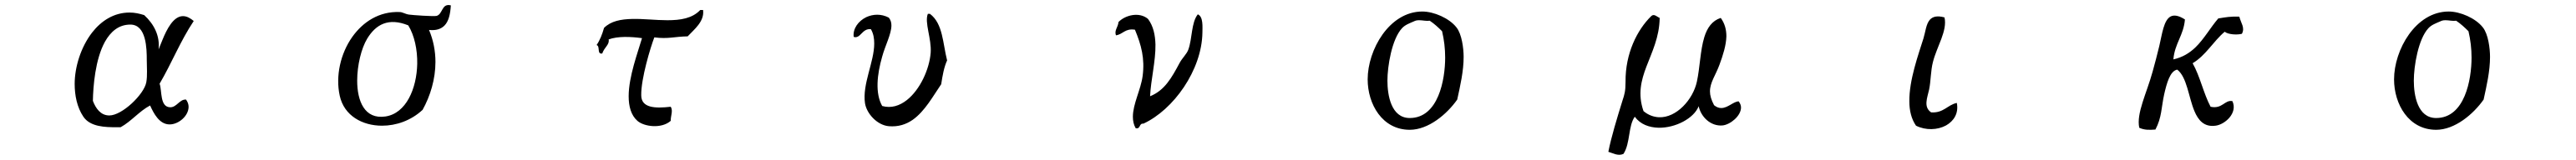

<svg xmlns="http://www.w3.org/2000/svg" viewBox="-20 -537 10040 625"><path d="M735 -455C723 -465 709 -474 693 -474C656 -474 630 -423 613 -381C607 -367 598 -344 598 -344C604 -397 580 -443 542 -478C523 -484 505 -488 485 -488C424 -488 375 -456 339 -410C295 -353 271 -275 271 -209C271 -165 280 -118 305 -81C332 -41 391 -40 434 -40H450C492 -63 523 -103 565 -125C579 -94 601 -51 641 -51C676 -51 715 -84 715 -120C715 -130 711 -140 705 -148C680 -150 669 -118 644 -118C602 -118 612 -183 602 -210C649 -290 683 -377 735 -455ZM552 -302C552 -275 555 -241 550 -215C541 -168 456 -86 406 -86C372 -86 353 -114 342 -143C343 -200 351 -305 389 -374C411 -413 442 -441 488 -441C551 -441 552 -346 552 -302Z M1737 -516C1718 -521 1710 -511 1704 -500C1698 -490 1694 -479 1682 -475C1671 -472 1587 -478 1574 -480C1559 -482 1549 -490 1537 -490C1458 -493 1395 -452 1353 -393C1307 -328 1287 -240 1304 -163C1321 -85 1392 -46 1469 -46C1524 -46 1582 -66 1627 -108C1657 -162 1677 -228 1677 -295C1677 -337 1669 -380 1652 -420C1680 -417 1699 -424 1712 -437C1729 -454 1735 -483 1737 -516ZM1606 -288C1604 -191 1563 -94 1482 -82C1401 -70 1372 -142 1372 -222C1372 -282 1388 -348 1411 -386C1445 -442 1494 -469 1571 -438C1595 -399 1607 -343 1606 -288Z M2709 -498C2678 -465 2632 -458 2581 -458C2536 -458 2488 -464 2444 -463C2400 -462 2361 -455 2334 -428C2327 -403 2318 -380 2305 -361C2320 -357 2305 -324 2327 -328C2336 -354 2356 -362 2352 -383C2387 -396 2438 -394 2482 -388C2466 -333 2430 -238 2430 -161C2430 -122 2439 -87 2464 -65C2490 -42 2558 -33 2594 -65C2593 -83 2604 -104 2594 -120C2533 -113 2479 -115 2479 -165C2478 -230 2515 -352 2530 -391C2585 -384 2607 -394 2660 -395C2685 -422 2726 -453 2720 -498Z M3671 -301C3654 -368 3655 -445 3604 -483H3596C3582 -449 3611 -386 3607 -331C3602 -267 3566 -187 3514 -146C3486 -124 3453 -113 3418 -123C3390 -173 3398 -246 3418 -316C3430 -360 3454 -404 3454 -438C3454 -449 3451 -459 3444 -468C3414 -484 3382 -482 3356 -470C3325 -455 3303 -425 3307 -393C3334 -384 3339 -427 3374 -423C3384 -406 3387 -387 3387 -367C3387 -295 3340 -208 3351 -134C3357 -94 3398 -48 3444 -44C3481 -41 3511 -51 3537 -69C3585 -103 3617 -163 3648 -208C3653 -241 3659 -275 3671 -301Z M4666 -410C4666 -431 4670 -472 4648 -481C4622 -448 4627 -387 4611 -343C4605 -326 4587 -310 4577 -291C4546 -233 4519 -184 4462 -161C4465 -225 4484 -298 4483 -363C4482 -400 4475 -435 4454 -463C4420 -492 4365 -478 4339 -451C4337 -430 4322 -419 4329 -399C4357 -403 4364 -427 4403 -421C4428 -361 4442 -308 4433 -240C4426 -187 4395 -131 4395 -81C4395 -65 4398 -50 4406 -36C4426 -32 4418 -56 4436 -54C4553 -108 4664 -263 4666 -410Z M5684 -315C5684 -348 5677 -404 5656 -430C5628 -466 5568 -492 5523 -492C5394 -492 5310 -342 5310 -227C5310 -130 5367 -30 5474 -30C5547 -30 5619 -91 5659 -148C5671 -203 5684 -259 5684 -315ZM5612 -312C5612 -227 5586 -76 5474 -76C5401 -76 5387 -166 5387 -222C5387 -278 5404 -384 5444 -427C5456 -440 5473 -446 5489 -453C5497 -457 5502 -458 5511 -458C5525 -458 5538 -454 5552 -456C5570 -444 5585 -430 5600 -415C5608 -381 5612 -347 5612 -312Z M6765 -117C6765 -125 6762 -133 6756 -141C6736 -141 6714 -115 6688 -115C6679 -115 6670 -118 6660 -126C6649 -147 6644 -164 6644 -180C6644 -215 6666 -243 6681 -284C6695 -322 6707 -360 6708 -395C6708 -421 6702 -445 6686 -467C6652 -456 6633 -428 6622 -392C6606 -340 6605 -273 6593 -218C6578 -148 6513 -76 6445 -79C6425 -80 6404 -87 6385 -103C6362 -169 6376 -223 6396 -276C6418 -334 6447 -392 6448 -467C6438 -471 6426 -485 6415 -474C6360 -420 6314 -328 6315 -218C6315 -181 6311 -168 6303 -144C6282 -76 6259 -1 6248 56C6266 61 6286 74 6307 64C6334 22 6325 -45 6351 -81C6373 -51 6407 -39 6444 -38C6509 -37 6581 -74 6600 -122C6609 -80 6647 -43 6693 -47C6723 -50 6765 -84 6765 -117Z M7606 -135C7569 -127 7555 -95 7506 -98C7475 -119 7491 -155 7498 -187C7505 -220 7504 -261 7513 -295C7528 -355 7570 -417 7558 -469C7529 -477 7512 -472 7501 -460C7486 -443 7484 -413 7476 -387C7456 -323 7420 -224 7421 -141C7421 -105 7429 -72 7447 -46C7485 -27 7531 -29 7564 -47C7594 -64 7614 -94 7606 -135Z M8717 -405C8730 -429 8713 -447 8707 -472C8670 -473 8657 -470 8625 -465C8594 -429 8570 -385 8536 -352C8513 -330 8486 -313 8450 -305C8455 -367 8490 -399 8495 -461C8470 -477 8453 -479 8440 -473C8412 -459 8406 -403 8395 -357C8387 -323 8378 -290 8369 -257C8346 -173 8305 -94 8317 -38C8336 -29 8356 -29 8380 -31C8405 -78 8403 -118 8414 -168C8424 -212 8437 -260 8465 -265C8503 -236 8509 -158 8532 -103C8547 -67 8570 -40 8614 -46C8650 -50 8702 -95 8680 -142C8650 -148 8641 -110 8595 -120C8567 -173 8554 -239 8525 -290C8577 -321 8605 -375 8650 -413C8663 -402 8699 -400 8717 -405Z M9684 -315C9684 -348 9677 -404 9656 -430C9628 -466 9568 -492 9523 -492C9394 -492 9310 -342 9310 -227C9310 -130 9367 -30 9474 -30C9547 -30 9619 -91 9659 -148C9671 -203 9684 -259 9684 -315ZM9612 -312C9612 -227 9586 -76 9474 -76C9401 -76 9387 -166 9387 -222C9387 -278 9404 -384 9444 -427C9456 -440 9473 -446 9489 -453C9497 -457 9502 -458 9511 -458C9525 -458 9538 -454 9552 -456C9570 -444 9585 -430 9600 -415C9608 -381 9612 -347 9612 -312Z"/></svg>

Font: Yuji Syuku Std R
Style: Regular
Weight: 400
Designer: Kataoka Yuji
Foundry: Kinuta Font Factory
Version: Version 3.000;hotconv 1.0.111;makeotfexe 2.5.65597